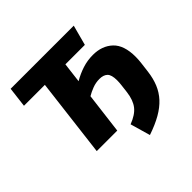

<svg xmlns="http://www.w3.org/2000/svg" viewBox="-180 -733 1039 1039"><g transform="rotate(-45 340.0 -213.0)"><path d="M364 27Q417 7 441.5 -24Q466 -55 473 -110L479 -160Q480 -169 480.5 -177Q481 -185 481 -193Q481 -235 465 -250.5Q449 -266 418 -266Q390 -266 364 -256Q338 -246 318 -234L289 0H132L187 -452H27L41 -568H524L493 -452H344L330 -337Q366 -358 404.5 -370.5Q443 -383 485 -383Q555 -383 598.5 -342Q642 -301 642 -212Q642 -190 639 -166L632 -109Q626 -61 610.5 -23.5Q595 14 567.5 44Q540 74 498 98Q456 122 397 142Z"/></g></svg>

Font: Qjlgwqiwhsfqbnnlvksmvfsycuq
Style: Regular
Weight: 700
Italic angle: -8°
Designer: Carrois Corporate & Edenspiekermann
Foundry: Carrois Corporate GbR & Edenspiekermann AG
Version: Version 2.001